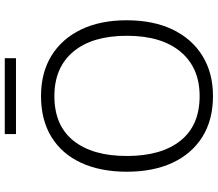

<svg xmlns="http://www.w3.org/2000/svg" viewBox="-74 -831 913 805"><g transform="rotate(-90 382.5 -428.5)"><path d="M65 0ZM382 8Q283 8 212 -36Q141 -80 103 -161Q65 -242 65 -353Q65 -464 102.5 -545Q140 -626 211 -669.5Q282 -713 382 -713Q480 -713 551 -669.5Q622 -626 661 -545.5Q700 -465 700 -354Q700 -242 661 -161Q622 -80 550.5 -36Q479 8 382 8ZM382 -48Q501 -48 568 -128Q635 -208 635 -353Q635 -498 568.5 -577.5Q502 -657 382 -657Q259 -657 195 -577Q131 -497 131 -353Q131 -209 195 -128.5Q259 -48 382 -48ZM223 -818V-865H541V-818Z"/></g></svg>

Font: Winston Light
Style: Regular
Weight: 300
Designer: Original fonts by Vernon Adams / Changes by Cristiano Sobral
Foundry: Original fonts by Vernon Adams / Changes by Cristiano Sobral
Version: Version 2.503;July 17, 2020;FontCreator 13.0.0.2655 64-bit